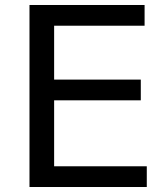

<svg xmlns="http://www.w3.org/2000/svg" viewBox="-20 -749 672 769"><path d="M98.1 -729H559.1V-646H196.8V-430.2H543.9V-347.2H196.8V-83H567.9V0H98.1Z"/></svg>

Font: Pangururan
Style: Regular
Weight: 400
Designer: Uli Kozok
Foundry: Michael Everson and Uli Kozok
Version: Version 1.005